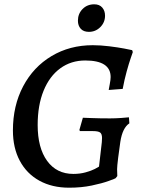

<svg xmlns="http://www.w3.org/2000/svg" viewBox="-20 -860 676 892"><path d="M579 -315 581 -287Q549 -266 539 -201Q534 -168 529 -127.5Q524 -87 524 -74L525 -42L517 -32Q517 -31 485.5 -19.5Q454 -8 406 2Q358 12 301 12Q222 12 163 -20.5Q104 -53 72 -113Q40 -173 40 -254Q40 -369 87.5 -459Q135 -549 219.5 -599.5Q304 -650 411 -650Q447 -650 487.5 -645Q528 -640 557 -634.5Q586 -629 594 -627L597 -618Q595 -612 587 -589Q579 -566 568.5 -528Q558 -490 550 -447L485 -442Q486 -449 490 -469.5Q494 -490 494 -502Q494 -579 376 -579Q310 -579 260 -542.5Q210 -506 182.5 -438.5Q155 -371 155 -279Q155 -173 199 -112.5Q243 -52 321 -52Q352 -52 378.5 -59.5Q405 -67 420.5 -75Q436 -83 440 -86L453 -199Q454 -207 454 -219Q454 -238 445 -244.5Q436 -251 411 -251H351L349 -257L365 -313Q366 -313 404.5 -311.5Q443 -310 491 -310Q517 -310 544 -312Q571 -314 579 -315ZM342 -764Q342 -796 363.5 -818Q385 -840 418 -840Q442 -840 455 -825Q468 -810 468 -787Q468 -756 446 -734Q424 -712 393 -712Q368 -712 355 -726.5Q342 -741 342 -764Z"/></svg>

Font: Alegreya SC Medium
Style: Italic
Weight: 500
Italic angle: -7°
Designer: Juan Pablo del Peral
Foundry: Huerta Tipografica
Version: Version 2.007; ttfautohint (v1.6)